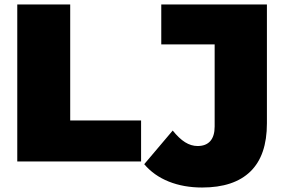

<svg xmlns="http://www.w3.org/2000/svg" viewBox="-20 -720 1261 856"><path d="M57 -700V0H609V-183H293V-700ZM732.5 89.5C776.8 107.2 826.3 116 881 116C975.7 116 1047.5 92.2 1096.5 44.5C1145.5 -3.2 1170 -74.7 1170 -170V-700H699V-522H937V-156C937 -127.3 930.5 -105.7 917.5 -91C904.5 -76.3 885.7 -69 861 -69C841.7 -69 823 -74.7 805 -86C787 -97.3 768.7 -114.7 750 -138L623 12C651.7 46 688.2 71.8 732.5 89.5Z"/></svg>

Font: Montserrat Custom Black
Style: Regular
Weight: 900
Designer: Julieta Ulanovsky
Foundry: Julieta Ulanovsky
Version: Version 7.200